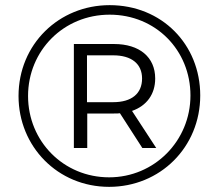

<svg xmlns="http://www.w3.org/2000/svg" viewBox="-20 -723 849 746"><path d="M52 -350C52 -154 204 3 404 3C602 3 758 -151 758 -352C758 -551 608 -703 406 -703C209 -703 52 -551 52 -350ZM89 -350C89 -526 227 -666 406 -666C585 -666 720 -528 720 -352C720 -176 580 -34 404 -34C227 -34 89 -174 89 -350ZM267 -148H319V-282H423C433 -282 441 -282 446 -283L533 -148H587L493 -292C550 -312 583 -357 583 -418C583 -501 522 -552 423 -552H267ZM420 -508C491 -508 532 -475 532 -418C532 -359 491 -326 420 -326H318V-508Z"/></svg>

Font: Malon Grotesk
Style: Regular
Weight: 400
Designer: Julieta Ulanovsky
Foundry: Julieta Ulanovsky
Version: Version 7.200